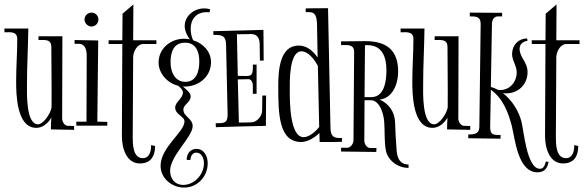

<svg xmlns="http://www.w3.org/2000/svg" viewBox="-27 -690 2640 868"><path d="M203 -105 308 -103V-120C298 -121 289 -121 279 -121C264 -122 254 -141 254 -154L255 -526H147V-509C173 -509 205 -515 205 -478C205 -403 207 -311 206 -203C199 -171 167 -128 145 -128C89 -128 95 -274 95 -311C95 -394 100 -478 101 -561H-7V-544C19 -544 51 -550 51 -513C51 -450 46 -387 46 -323C46 -267 47 -112 137 -112C163 -112 188 -129 205 -158C204 -141 203 -123 203 -105Z M418 -602C418 -619 404 -633 387 -633C370 -633 355 -619 355 -602C355 -585 370 -570 387 -570C404 -570 418 -585 418 -602ZM413 -140 417 -507 310 -509V-492H331C358 -491 365 -463 365 -440L364 -140H318V-122H458V-139Z M576 -670 527 -628 526 -508H464V-491H526L524 -75C524 -24 542 49 606 49C639 49 674 33 674 -30L656 -34C657 -10 650 25 619 25C573 25 573 -39 573 -72L575 -433C576 -457 593 -491 621 -491H680V-508H575Z M801 -299C867 -295 927 -341 927 -409C927 -456 892 -494 846 -508C838 -525 835 -545 835 -561C835 -604 862 -635 906 -635C911 -635 916 -635 920 -634L923 -648C914 -651 905 -652 896 -652C851 -652 808 -619 808 -572C808 -552 819 -528 831 -512C823 -514 814 -515 806 -515C744 -515 690 -471 690 -407C690 -360 727 -315 779 -302C788 -294 800 -284 800 -272C800 -245 765 -229 765 -204C765 -171 807 -165 807 -141C807 -93 699 -25 699 60C699 116 750 158 805 158C866 158 912 108 912 48C912 17 896 -17 861 -17C835 -17 816 4 817 33H834C834 17 843 0 860 0C886 0 895 27 895 48C895 99 852 146 801 146C764 146 742 118 742 82C742 14 844 -71 844 -120C844 -155 802 -163 802 -194C802 -219 835 -226 835 -255C835 -271 814 -286 800 -299ZM810 -497C856 -497 874 -460 874 -413C874 -366 860 -320 811 -320C765 -320 744 -363 744 -408C744 -457 759 -497 810 -497Z M1044 -535C1066 -535 1087 -536 1109 -536C1138 -536 1147 -514 1147 -489L1148 -416H1165L1164 -555L937 -549L938 -532C974 -533 994 -530 995 -489L1002 -174V-171C1002 -131 982 -133 948 -133L949 -115C1024 -117 1100 -120 1175 -121L1176 -258H1159L1158 -189C1158 -166 1135 -138 1111 -137C1092 -136 1073 -136 1053 -136L1048 -331L1097 -332C1110 -332 1116 -315 1116 -304V-266H1133V-398H1116C1118 -337 1107 -347 1048 -347Z M1409 -430C1384 -466 1355 -484 1323 -484C1238 -484 1231 -373 1231 -302C1231 -178 1232 -48 1335 -48C1362 -48 1396 -67 1417 -89L1418 -48C1485 -48 1502 -48 1519 -49V-66C1481 -65 1468 -72 1467 -113L1456 -653C1390 -653 1372 -652 1355 -652V-635H1373C1401 -635 1405 -608 1406 -585ZM1336 -458C1366 -458 1395 -421 1410 -392L1416 -116C1399 -94 1370 -70 1346 -70C1283 -70 1283 -228 1283 -285C1283 -323 1280 -458 1336 -458Z M1646 -21C1631 -21 1620 -40 1620 -54L1621 -237H1649C1691 -237 1708 -172 1710 -138C1713 -96 1710 -53 1717 -12C1724 30 1766 69 1820 69V54C1781 53 1769 26 1766 -11C1763 -53 1760 -96 1759 -139C1757 -184 1731 -222 1689 -240C1750 -246 1773 -314 1773 -366C1773 -465 1719 -504 1625 -504C1588 -504 1552 -503 1515 -503V-486C1541 -486 1574 -492 1574 -455L1571 -55C1571 -42 1559 -22 1543 -22H1515V-5L1674 -3L1675 -21ZM1621 -251 1623 -485C1626 -486 1629 -486 1633 -486C1702 -486 1720 -431 1720 -372C1720 -327 1712 -251 1652 -251Z M1994 -105 2099 -103V-120C2089 -121 2080 -121 2070 -121C2055 -122 2045 -141 2045 -154L2046 -526H1938V-509C1964 -509 1996 -515 1996 -478C1996 -403 1998 -311 1997 -203C1990 -171 1958 -128 1936 -128C1880 -128 1886 -274 1886 -311C1886 -394 1891 -478 1892 -561H1784V-544C1810 -544 1842 -550 1842 -513C1842 -450 1837 -387 1837 -323C1837 -267 1838 -112 1928 -112C1954 -112 1979 -129 1996 -158C1995 -141 1994 -123 1994 -105Z M2197 -580C2197 -598 2204 -616 2225 -616H2243V-632L2097 -633V-616C2127 -616 2147 -615 2146 -579L2140 -115C2139 -83 2114 -82 2090 -82V-65L2236 -63V-80C2203 -79 2188 -80 2189 -119L2192 -284C2248 -245 2271 -180 2287 -120C2302 -57 2315 89 2403 89C2438 89 2449 65 2453 42L2441 40C2436 56 2432 73 2414 73C2354 73 2341 -101 2330 -142C2317 -190 2289 -235 2247 -269C2254 -268 2260 -268 2262 -268C2316 -268 2358 -308 2358 -364C2358 -411 2322 -429 2322 -470C2322 -497 2348 -504 2358 -506L2356 -516C2316 -516 2288 -485 2288 -446C2288 -416 2309 -393 2309 -363C2309 -320 2278 -283 2235 -283C2231 -283 2228 -283 2224 -284C2213 -290 2202 -294 2192 -297Z M2489 -670 2440 -628 2439 -508H2377V-491H2439L2437 -75C2437 -24 2455 49 2519 49C2552 49 2587 33 2587 -30L2569 -34C2570 -10 2563 25 2532 25C2486 25 2486 -39 2486 -72L2488 -433C2489 -457 2506 -491 2534 -491H2593V-508H2488Z"/></svg>

Font: Bigelow Rules
Style: Regular
Weight: 400
Designer: Astigmatic (AOETI)
Foundry: Astigmatic (AOETI)
Version: Version 1.000